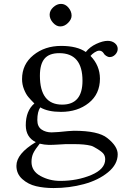

<svg xmlns="http://www.w3.org/2000/svg" viewBox="-20 -725 680 982"><path d="M233.9 -649.9Q233.9 -670.9 252.4 -688Q271 -705.1 292 -705.1Q314 -705.1 330.1 -686Q346.2 -667 346.2 -645Q346.2 -626 328.1 -607.9Q310.1 -589.8 288.1 -589.8Q268.1 -589.8 251 -608.9Q233.9 -627.9 233.9 -649.9ZM401.9 -312Q401.9 -453.1 283.2 -453.1Q231.4 -453.1 207.8 -425Q184.1 -397 184.1 -337.9Q184.1 -189.9 297.9 -189.9Q401.9 -189.9 401.9 -312ZM183.1 9.8Q159.2 39.6 150.1 58.8Q141.1 78.1 141.1 103Q141.1 149.9 187 175Q232.9 200.2 288.1 200.2Q375 200.2 446.5 170.2Q518.1 140.1 518.1 89.8Q518.1 70.8 506.6 58.3Q495.1 45.9 460.9 26.9Q454.1 22.9 446 20.5Q438 18.1 427 16.6Q416 15.1 408 14.2Q399.9 13.2 386 12.7Q372.1 12.2 364.5 12.2Q356.9 12.2 339.4 12.2Q321.8 12.2 314.9 12.2Q309.1 12.2 280 14.2Q251 16.1 230 16.1Q207 15.6 183.1 9.8ZM541 -433.1Q532.2 -433.1 522.7 -439.5Q513.2 -445.8 509.8 -453.1Q501 -466.3 486.8 -465.8Q477.1 -465.8 463.6 -457Q450.2 -448.2 442.9 -439Q490.7 -390.1 491.2 -323.2Q491.2 -244.1 434.1 -198.5Q377 -152.8 292 -152.8Q225.1 -152.8 186 -175.8Q170.9 -153.8 170.9 -110.8Q170.9 -77.6 192.4 -62.7Q213.9 -47.9 244.1 -47.9L279.8 -49.8Q335.9 -55.7 357.9 -56.2Q482.9 -56.2 528.8 -19Q582 22.9 582 64Q582 115.7 532.5 156.2Q482.9 196.8 408.9 216.8Q335 236.8 253.9 236.8Q205.1 236.8 164.6 227.3Q124 217.8 94 190.9Q64 164.1 64 123Q64 61 163.1 2Q112.3 -22.9 111.8 -84Q111.8 -158.2 155.8 -195.8Q136.7 -214.8 124.8 -229Q112.8 -243.2 102.8 -268.1Q92.8 -293 92.8 -320.8Q92.8 -396 150.9 -443.1Q209 -490.2 293 -490.2Q374 -490.2 418.9 -459Q439 -484.9 472.4 -500.5Q505.9 -516.1 530.8 -516.1Q552.7 -516.1 567.4 -504.2Q582 -492.2 582 -475.1Q582 -459 569.6 -446Q557.1 -433.1 541 -433.1Z"/></svg>

Font: Linux Libertine Mono
Style: Mono
Weight: 400
Designer: Philipp H. Poll
Foundry: Philipp H. Poll
Version: Version 5.1.7 ; ttfautohint (v0.9)